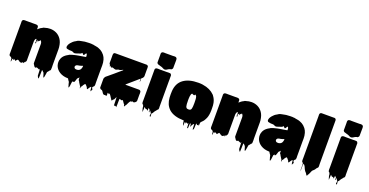

<svg xmlns="http://www.w3.org/2000/svg" viewBox="-34 -1581 4923 2562"><g transform="rotate(20 2427.5 -299.5)"><path d="M634 -87Q634 -73 635 -58Q636 -43 634 -29Q634 -21 633 -18Q630 -10 623 -5Q623 -5 622.5 -4.5Q622 -4 621 -4Q621 -4 620.5 -3.5Q620 -3 619 -3Q618 -2 615 4Q612 10 610 10Q605 18 599 23Q598 24 597 24.5Q596 25 595 26Q591 44 589.5 62.5Q588 81 583 99Q581 107 579 110Q576 113 575 112Q574 112 571 107Q570 103 567.5 95.5Q565 88 564 84Q562 77 560 70.5Q558 64 555 57Q554 55 553.5 52Q553 49 551 48Q551 48 549 47Q547 46 546 45Q545 43 543.5 42Q542 41 541 40Q536 33 537 33.5Q538 34 538 34Q538 34 531 27Q530 28 527 28Q524 28 523 29Q522 51 521.5 86.5Q521 122 519 145Q519 147 515.5 145Q512 143 512 143Q508 139 505 133.5Q502 128 500 124Q499 121 497.5 118.5Q496 116 496 114Q494 91 494 67Q494 43 492 21Q490 19 489 19Q488 22 488 25.5Q488 29 486 32Q485 35 481 31Q476 29 471.5 26.5Q467 24 462 22Q458 20 452.5 18.5Q447 17 444 14Q440 22 431.5 24Q423 26 416 20Q410 15 406.5 8Q403 1 397 -8Q395 -10 393 -12.5Q391 -15 390 -19Q389 -23 389 -32V-296Q389 -303 388 -307Q386 -324 376 -336Q375 -338 373.5 -339.5Q372 -341 370 -342Q369 -343 367 -343Q365 -340 364.5 -336.5Q364 -333 362 -330Q357 -325 356 -328Q354 -332 354 -333Q351 -330 347 -324Q345 -318 343 -316Q342 -314 341 -310Q340 -306 339 -308Q337 -314 336.5 -320Q336 -326 335 -333Q335 -331 334 -331Q334 -329 333 -329Q332 -326 329.5 -321Q327 -316 323 -314Q321 -306 324 -292.5Q327 -279 319 -281Q310 -283 313.5 -295.5Q317 -308 315 -318Q314 -319 314 -323V-328Q314 -331 314 -334.5Q314 -338 311 -339Q311 -339 308.5 -339.5Q306 -340 305 -340Q293 -329 290 -309Q289 -304 289 -298.5Q289 -293 289 -288V-48Q289 -41 289.5 -33Q290 -25 288 -18Q287 -15 285 -12Q283 -9 281 -7Q280 -7 280 -6.5Q280 -6 279 -6Q279 -6 277 -4Q276 -1 275.5 2Q275 5 273 8Q273 9 272 9.5Q271 10 270 9Q269 8 268.5 5.5Q268 3 267 2Q265 4 263 5Q262 7 262.5 10Q263 13 262 15Q260 21 258 23Q257 24 254 22Q252 17 254 18.5Q256 20 250 14Q249 13 249 12Q246 14 244 16.5Q242 19 239 21Q238 22 237 23.5Q236 25 231 27H230Q227 28 221 28Q217 28 213.5 26.5Q210 25 206 24Q201 21 195.5 17Q190 13 187 11Q180 7 181 7Q181 7 179 6Q177 7 175 5.5Q173 4 171 4Q170 5 168.5 7Q167 9 165 11Q164 12 163 13Q162 14 160 15Q159 15 159 15.5Q159 16 159 16Q158 16 158 17Q157 17 156.5 17.5Q156 18 156 18Q155 19 154 24.5Q153 30 148 30Q147 30 143.5 27.5Q140 25 139 25Q137 23 136 23Q132 21 128.5 18Q125 15 123 12Q123 11 122.5 11Q122 11 122 10Q121 14 121 18Q121 22 119 26Q119 27 118 26.5Q117 26 116 27Q112 27 112 28Q111 24 110.5 20Q110 16 109 12Q108 14 104 18Q103 19 102 19.5Q101 20 100 21Q99 28 98.5 34.5Q98 41 96 49Q95 51 94.5 55.5Q94 60 92 59Q88 57 88.5 52.5Q89 48 88 45Q87 37 87 30.5Q87 24 85 17Q83 15 80.5 12Q78 9 76 6Q74 4 73 2Q69 0 67 0Q66 0 65.5 -0.5Q65 -1 63 -1Q55 -4 50 -11Q48 -13 46 -19Q44 -26 44.5 -35Q45 -44 45 -51V-484Q44 -487 44.5 -489.5Q45 -492 45 -495Q46 -506 54 -513Q62 -520 73 -520Q81 -521 89.5 -520.5Q98 -520 105 -520H211Q216 -520 227 -520.5Q238 -521 247 -520Q253 -520 261 -516Q270 -511 273 -501Q275 -495 274.5 -488Q274 -481 274 -475L276 -463L282 -469Q288 -475 295 -480.5Q302 -486 309 -491L318 -497H319Q329 -504 339 -508Q345 -514 360 -517Q362 -518 365 -518Q400 -530 440 -530Q486 -530 527 -510.5Q568 -491 596.5 -449.5Q625 -408 632 -343Q633 -339 633 -335.5Q633 -332 633 -328Q634 -321 634 -314Q634 -307 634 -300Z M1257 -36Q1257 -32 1256 -30Q1256 -17 1251 -11Q1250 -9 1247 -6.5Q1244 -4 1241 -2Q1230 9 1231 16Q1232 23 1237 28Q1242 33 1243 40Q1244 47 1233 58Q1232 61 1231.5 64.5Q1231 68 1229 70Q1228 71 1225 65Q1224 60 1223 54Q1222 48 1221 42Q1220 25 1220.5 22.5Q1221 20 1216 9L1212 13Q1209 16 1206.5 18Q1204 20 1201 24Q1197 30 1193 36Q1189 42 1185 48Q1184 49 1182 53Q1180 57 1178 58Q1173 60 1170 53Q1167 46 1165 44Q1164 41 1163.5 38Q1163 35 1161 32Q1159 31 1155 27Q1153 25 1152 23L1142 11L1137 6Q1135 7 1132 5Q1129 3 1127 2Q1122 7 1122 8Q1114 15 1108.5 24.5Q1103 34 1098 44Q1097 46 1094.5 49Q1092 52 1089 54Q1087 56 1086 56Q1085 62 1084.5 68.5Q1084 75 1082 81Q1081 82 1079.5 80.5Q1078 79 1078 78Q1076 70 1076.5 66.5Q1077 63 1073 51Q1072 51 1071.5 50.5Q1071 50 1071 50Q1071 49 1069 47Q1069 45 1067.5 44Q1066 43 1066 43L1057 28L1045 9Q1044 5 1042 1.5Q1040 -2 1038 -5L1037 -6Q1033 -9 1029 -16Q1029 -17 1028.5 -17.5Q1028 -18 1028 -19Q1027 -24 1027 -30.5Q1027 -37 1027 -47V-55Q1025 -53 1024 -51L1021 -48Q1012 -37 1001 -28Q997 -18 995 -7.5Q993 3 988 13Q987 17 984.5 21.5Q982 26 978 29Q977 30 972.5 31Q968 32 967 31Q966 28 966 24.5Q966 21 966 18Q965 21 963.5 23.5Q962 26 960 28Q959 30 957 31.5Q955 33 953 35Q950 51 948.5 65.5Q947 80 945 96Q944 100 943 104.5Q942 109 940 114Q940 119 937 122Q936 123 933 120Q932 118 931 115.5Q930 113 929 111Q928 106 925 94.5Q922 83 920 79Q919 75 918 70.5Q917 66 916 62Q915 59 914.5 55.5Q914 52 912 48L909 45Q906 41 903 36.5Q900 32 897 28Q896 25 894 22.5Q892 20 890 16Q889 14 888 12.5Q887 11 885 10H877Q812 8 765.5 -21Q719 -50 701 -95Q700 -98 699 -101Q698 -104 697 -107Q697 -108 696.5 -109Q696 -110 696 -111Q695 -116 694 -120.5Q693 -125 692 -129Q691 -135 691 -141.5Q691 -148 691 -154Q691 -158 691.5 -161Q692 -164 692 -168L693 -175Q696 -191 702 -204Q716 -236 745 -259Q751 -264 757 -268Q763 -272 770 -276L783 -283Q785 -285 788 -287Q791 -289 794 -290Q796 -292 799 -293Q802 -294 805 -295Q816 -300 827.5 -303Q839 -306 851 -309Q865 -313 879.5 -316Q894 -319 910 -322L934 -326Q948 -328 961.5 -330.5Q975 -333 989 -335Q993 -335 994 -336L1016 -340V-356Q1016 -352 1015.5 -358Q1015 -364 1015 -365Q1015 -364 1014.5 -367.5Q1014 -371 1014 -370Q1014 -371 1013.5 -372Q1013 -373 1013 -374Q1011 -380 1005 -386Q1004 -386 1004 -386.5Q1004 -387 1002 -387Q1000 -386 997.5 -383Q995 -380 994 -378Q991 -373 987 -365.5Q983 -358 977 -355Q970 -351 964 -360Q958 -369 954 -373Q952 -375 951 -375L942 -366Q939 -364 936 -362Q933 -360 930 -358Q924 -355 917.5 -353.5Q911 -352 905 -350Q893 -346 881.5 -341.5Q870 -337 858 -335Q843 -333 830 -341.5Q817 -350 802 -349Q788 -349 774.5 -350Q761 -351 747 -355Q743 -357 742 -357Q741 -357 740 -356Q739 -355 738 -356Q737 -357 736.5 -358Q736 -359 734 -360Q733 -362 731 -364Q729 -366 729 -366Q728 -367 726 -371Q724 -377 725 -383.5Q726 -390 728 -396Q729 -399 730 -402Q731 -405 732 -409Q742 -428 754 -442Q765 -456 780.5 -469Q796 -482 816 -492Q824 -499 835 -504Q845 -509 856.5 -512Q868 -515 880 -517Q903 -523 930 -526.5Q957 -530 989 -530H1009Q1015 -530 1020 -530Q1025 -530 1028 -529L1035 -528H1040Q1053 -528 1059 -525Q1076 -524 1093 -519Q1105 -517 1116.5 -514Q1128 -511 1137 -506Q1150 -502 1162.5 -494Q1175 -486 1185 -478Q1185 -477 1185.5 -477Q1186 -477 1186 -477Q1189 -475 1191.5 -472.5Q1194 -470 1196 -468Q1244 -425 1253 -353Q1254 -352 1254 -350Q1257 -329 1256.5 -308Q1256 -287 1256 -266V-59Q1256 -54 1256.5 -48Q1257 -42 1257 -36ZM1019 -203V-215Q1019 -216 1017 -215Q1016 -215 1014.5 -214.5Q1013 -214 1012 -214Q1008 -212 1003 -210.5Q998 -209 993 -207Q983 -203 972.5 -201.5Q962 -200 951 -198Q946 -197 940 -195Q934 -193 929 -190Q925 -187 923 -184Q916 -175 916 -166Q916 -159 923 -148Q925 -147 927.5 -145.5Q930 -144 933 -142L938 -140Q951 -139 952 -138.5Q953 -138 964 -139Q1007 -145 1016 -188Q1018 -194 1018 -199Q1018 -202 1019 -203Z M1622 153Q1622 154 1620.5 151.5Q1619 149 1618 148Q1617 146 1614.5 144Q1612 142 1610 141Q1606 139 1602.5 139.5Q1599 140 1594 141H1586Q1584 118 1584 84Q1584 50 1582 28Q1582 28 1577 28Q1574 35 1571 43.5Q1568 52 1563 59Q1562 61 1558 65Q1555 68 1552 69.5Q1549 71 1546 74Q1544 77 1541.5 82Q1539 87 1534 88Q1528 89 1526.5 82.5Q1525 76 1523 73Q1521 71 1518.5 68Q1516 65 1517 66Q1516 65 1516 64.5Q1516 64 1515 63Q1514 61 1513 59Q1512 57 1510 56Q1505 48 1500 39.5Q1495 31 1489 24L1483 18Q1482 15 1479 14Q1479 13 1478.5 13Q1478 13 1478 13Q1476 12 1473 12Q1473 20 1471 23Q1470 24 1469 22Q1468 20 1467 19Q1462 14 1459 12L1453 9Q1451 9 1451 11Q1448 26 1452 39Q1456 52 1442 53Q1438 54 1434.5 53Q1431 52 1427 51Q1422 51 1417 52.5Q1412 54 1407 51Q1397 46 1390.5 36Q1384 26 1378 17Q1374 11 1370 7Q1367 6 1361 2Q1360 1 1358 1Q1356 1 1354 0L1346 -3Q1345 -5 1343.5 -6Q1342 -7 1340 -8Q1333 -15 1332 -23V-142Q1332 -157 1340 -167Q1345 -178 1355 -185.5Q1365 -193 1373 -200Q1381 -207 1389.5 -214Q1398 -221 1406 -228Q1416 -236 1426.5 -245Q1437 -254 1448 -263L1499 -307Q1499 -307 1503.5 -310.5Q1508 -314 1512 -318Q1518 -323 1523.5 -328Q1529 -333 1538 -340L1543 -348H1539Q1533 -347 1527 -343.5Q1521 -340 1516 -337Q1510 -335 1504 -333Q1498 -331 1492 -330Q1488 -330 1486.5 -330.5Q1485 -331 1480 -330Q1472 -329 1464.5 -324Q1457 -319 1448 -317Q1436 -316 1425.5 -319.5Q1415 -323 1404 -327Q1399 -329 1391 -329Q1386 -329 1386 -329Q1385 -328 1384.5 -325Q1384 -322 1382 -320Q1381 -320 1378 -323Q1371 -327 1366 -336Q1365 -338 1364 -340Q1363 -342 1361 -343Q1360 -341 1360 -335Q1360 -330 1357 -330Q1354 -329 1354 -335Q1353 -338 1353 -342Q1353 -346 1351 -349Q1350 -353 1348 -354.5Q1346 -356 1344 -359Q1342 -361 1341 -364.5Q1340 -368 1339 -371Q1338 -379 1338.5 -387Q1339 -395 1339 -403V-465Q1339 -473 1338.5 -482.5Q1338 -492 1340 -499Q1344 -520 1366 -520H1812Q1818 -518 1824 -515Q1832 -510 1833.5 -503.5Q1835 -497 1835 -490Q1836 -483 1835.5 -476.5Q1835 -470 1835 -464V-391Q1835 -383 1835.5 -375Q1836 -367 1834 -359Q1833 -356 1832 -353Q1831 -350 1829 -348Q1823 -337 1811 -328Q1803 -322 1803.5 -316Q1804 -310 1806 -301.5Q1808 -293 1804 -278Q1804 -277 1802.5 -274Q1801 -271 1801 -272Q1799 -283 1799.5 -295Q1800 -307 1798 -318L1797 -317Q1796 -316 1795 -315Q1794 -314 1792 -313Q1792 -312 1791.5 -311.5Q1791 -311 1791 -311Q1790 -310 1789 -309Q1788 -308 1786 -307L1708 -239Q1707 -238 1705.5 -237Q1704 -236 1702 -234L1657 -195L1646 -185L1638 -178L1635 -172H1829Q1840 -172 1847 -165Q1852 -162 1855 -153Q1856 -151 1856 -147Q1858 -138 1857 -127.5Q1856 -117 1856 -108V-27Q1856 -24 1855.5 -21.5Q1855 -19 1854 -16Q1853 -15 1853 -14Q1853 -14 1853 -13.5Q1853 -13 1852 -13Q1850 -9 1847 -6Q1843 -2 1838.5 2Q1834 6 1829 8Q1819 15 1808 9Q1806 8 1804 6.5Q1802 5 1800 5Q1797 5 1793.5 8.5Q1790 12 1787 14Q1783 15 1780 13Q1777 11 1773 15Q1762 28 1756 41Q1752 48 1749 55Q1746 62 1743 68Q1742 73 1738 77Q1735 84 1729 88Q1724 95 1725.5 95.5Q1727 96 1721 104Q1718 107 1717 106Q1715 105 1714.5 103Q1714 101 1713 100Q1712 95 1711.5 90Q1711 85 1710 81Q1699 72 1692.5 60.5Q1686 49 1678 39Q1674 35 1671 34Q1670 34 1669 34.5Q1668 35 1666 35Q1665 35 1664.5 35.5Q1664 36 1663 36Q1660 38 1657 40.5Q1654 43 1650 41Q1648 40 1644 36Q1643 36 1641.5 35.5Q1640 35 1638 35Q1634 35 1630 33Q1629 33 1627.5 31.5Q1626 30 1626 32Q1625 47 1624.5 69.5Q1624 92 1624 115Q1624 138 1622 153Z M2065 -542Q2053 -540 2040.5 -545Q2028 -550 2016 -557Q2013 -558 2009.5 -559.5Q2006 -561 2002 -562Q1994 -564 1985.5 -566.5Q1977 -569 1969 -572Q1966 -573 1963.5 -573.5Q1961 -574 1958 -575L1950 -578Q1949 -580 1947.5 -581Q1946 -582 1944 -583Q1937 -590 1936 -598V-700Q1936 -709 1935.5 -720Q1935 -731 1941 -739L1947 -745Q1950 -747 1956 -749Q1964 -751 1972.5 -751Q1981 -751 1988 -750H2101Q2110 -751 2119.5 -751.5Q2129 -752 2138 -750Q2139 -750 2139 -749.5Q2139 -749 2140 -749Q2141 -749 2145 -747Q2150 -745 2153 -740Q2158 -734 2158.5 -729Q2159 -724 2159 -721Q2160 -717 2160 -713.5Q2160 -710 2160 -706Q2160 -685 2159.5 -663Q2159 -641 2159 -620V-602Q2159 -597 2158 -594Q2157 -589 2152 -584L2148 -580Q2146 -578 2144 -578Q2143 -577 2142.5 -575Q2142 -573 2140 -572Q2140 -572 2138 -572.5Q2136 -573 2134 -573Q2132 -573 2129 -572Q2126 -571 2124 -570Q2122 -569 2119 -568.5Q2116 -568 2114 -567Q2112 -567 2111 -566Q2104 -563 2097 -558Q2090 -553 2082 -548.5Q2074 -544 2065 -542ZM2163 -18Q2162 -17 2162 -16Q2162 -15 2161 -14V-13Q2159 -11 2157 -9Q2155 -7 2153 -5Q2153 -5 2152.5 -4.5Q2152 -4 2151 -4Q2151 -4 2150.5 -3.5Q2150 -3 2149 -3Q2147 -1 2145 3Q2144 4 2143.5 6Q2143 8 2141 9Q2137 14 2133 18.5Q2129 23 2125 28V29H2124Q2124 30 2122 32L2109 54Q2104 63 2097 67Q2093 69 2093 69Q2092 77 2094 88.5Q2096 100 2096 108.5Q2096 117 2089 115Q2081 113 2081 104.5Q2081 96 2083.5 85.5Q2086 75 2085 67Q2084 67 2081 64Q2078 61 2076 57.5Q2074 54 2072 50Q2069 47 2068 45L2059 36Q2058 43 2059.5 56Q2061 69 2056 65Q2049 60 2052 50Q2055 40 2053 32Q2052 30 2050.5 29Q2049 28 2047 26L2040 19Q2038 16 2034 12Q2032 22 2032 33Q2032 44 2030 55Q2029 56 2028 54Q2027 52 2026 51Q2023 47 2020.5 44Q2018 41 2014 39Q2009 37 2004 38Q1999 39 1994 35Q1990 32 1987.5 28.5Q1985 25 1982 21Q1981 21 1980 20Q1979 19 1978 21Q1977 38 1976.5 56Q1976 74 1974 92Q1974 94 1972.5 89.5Q1971 85 1970 83Q1968 77 1966 69.5Q1964 62 1962 56Q1958 42 1957.5 37Q1957 32 1957.5 29Q1958 26 1956.5 20.5Q1955 15 1949 -1L1943 -4Q1936 -9 1933.5 -16Q1931 -23 1931 -30Q1930 -37 1930.5 -44.5Q1931 -52 1931 -59V-493Q1931 -498 1932 -501Q1934 -507 1936 -509L1942 -515Q1946 -518 1955 -520Q1965 -522 1975.5 -521Q1986 -520 1994 -520H2093Q2105 -520 2117.5 -521Q2130 -522 2142 -520Q2144 -520 2146 -519Q2148 -518 2150.5 -517Q2153 -516 2154 -515Q2157 -512 2158 -510Q2162 -506 2164 -497Q2165 -493 2164.5 -487.5Q2164 -482 2164 -477Q2165 -458 2164.5 -439.5Q2164 -421 2164 -402V-55Q2164 -51 2164 -47Q2164 -43 2165 -38Q2165 -34 2165 -30Q2165 -26 2163 -18Z M2829 -276Q2830 -260 2829.5 -244Q2829 -228 2828 -213Q2826 -182 2819 -155.5Q2812 -129 2799 -107Q2795 -100 2791 -93Q2787 -86 2782 -79Q2777 -73 2771 -68Q2771 -67 2770.5 -66.5Q2770 -66 2770 -66Q2766 -60 2760 -56Q2759 -55 2758 -54Q2757 -53 2755 -51Q2754 -50 2753 -49Q2752 -48 2751 -47L2745 -34Q2745 -30 2745 -26.5Q2745 -23 2744 -19Q2743 -12 2744 -0.5Q2745 11 2740 7Q2737 4 2736.5 -0.5Q2736 -5 2736 -9Q2736 -7 2734 -5Q2733 -2 2730.5 1.5Q2728 5 2724 6Q2717 9 2712.5 1.5Q2708 -6 2706 -10Q2706 -10 2706 -10.5Q2706 -11 2705 -12Q2698 1 2699 17.5Q2700 34 2698 50Q2698 54 2697 59.5Q2696 65 2695 70Q2694 76 2690 81Q2690 84 2686 84Q2682 82 2682 79Q2680 62 2680 44Q2680 26 2678 9Q2678 9 2677.5 8.5Q2677 8 2676 8Q2673 9 2670 11Q2667 13 2665 15Q2658 22 2653 32Q2650 38 2647.5 44Q2645 50 2642 55Q2641 56 2639.5 59.5Q2638 63 2638 62Q2636 51 2636 40Q2636 29 2634 19Q2636 19 2628.5 18.5Q2621 18 2622 19Q2620 35 2620 51Q2620 67 2618 83Q2618 84 2614.5 87Q2611 90 2610 91Q2609 92 2607.5 92.5Q2606 93 2606 92Q2604 75 2604 57.5Q2604 40 2601 23Q2598 24 2596 26Q2594 28 2594 28Q2593 29 2592.5 31.5Q2592 34 2590 36Q2589 36 2585 32Q2584 30 2583.5 28Q2583 26 2581 25Q2581 24 2580.5 24Q2580 24 2580 24Q2579 23 2579 23.5Q2579 24 2578 23H2572Q2572 27 2572 31Q2572 35 2570 40Q2570 40 2562 31Q2557 26 2557 26.5Q2557 27 2554 26Q2550 26 2550 25Q2549 39 2548.5 52.5Q2548 66 2546 80Q2546 82 2544.5 78Q2543 74 2542 72Q2541 69 2540 66.5Q2539 64 2538 61Q2535 48 2533.5 35.5Q2532 23 2530 10H2524Q2388 7 2319 -53L2313 -59Q2254 -115 2248 -213Q2245 -260 2248 -307Q2256 -418 2332.5 -474Q2409 -530 2542 -530H2551Q2565 -530 2579 -529Q2593 -528 2606 -526Q2608 -526 2609 -525Q2712 -510 2774 -447Q2776 -445 2779.5 -440.5Q2783 -436 2784 -434Q2812 -397 2822 -351Q2822 -350 2822.5 -349Q2823 -348 2823 -347Q2827 -330 2828 -311.5Q2829 -293 2829 -276ZM2511 -157Q2514 -155 2518 -153Q2529 -150 2535 -150Q2541 -150 2547 -151H2553Q2557 -153 2560.5 -154.5Q2564 -156 2567 -158Q2575 -166 2577.5 -177Q2580 -188 2581 -198Q2582 -204 2582.5 -211Q2583 -218 2583 -225Q2584 -239 2584 -258Q2584 -277 2583 -292Q2583 -297 2583 -302Q2583 -307 2582 -311Q2582 -315 2581.5 -318.5Q2581 -322 2581 -326Q2578 -352 2567 -361Q2563 -365 2561.5 -365.5Q2560 -366 2558 -366Q2557 -366 2556 -366.5Q2555 -367 2554 -366Q2553 -365 2552.5 -361.5Q2552 -358 2550 -356Q2549 -354 2544.5 -353.5Q2540 -353 2538 -354Q2532 -355 2527 -360H2521Q2520 -361 2519 -362.5Q2518 -364 2516 -365Q2513 -365 2510 -362Q2503 -356 2500 -345.5Q2497 -335 2495 -321Q2494 -318 2494 -313Q2494 -310 2493.5 -306.5Q2493 -303 2493 -299Q2492 -291 2492 -280Q2492 -269 2492 -258Q2492 -251 2492.5 -244.5Q2493 -238 2493 -231Q2493 -224 2493 -217Q2493 -210 2494 -205Q2496 -187 2498.5 -177Q2501 -167 2511 -157Z M3493 -87Q3493 -73 3494 -58Q3495 -43 3493 -29Q3493 -21 3492 -18Q3489 -10 3482 -5Q3482 -5 3481.5 -4.5Q3481 -4 3480 -4Q3480 -4 3479.5 -3.5Q3479 -3 3478 -3Q3477 -2 3474 4Q3471 10 3469 10Q3464 18 3458 23Q3457 24 3456 24.5Q3455 25 3454 26Q3450 44 3448.5 62.5Q3447 81 3442 99Q3440 107 3438 110Q3435 113 3434 112Q3433 112 3430 107Q3429 103 3426.5 95.5Q3424 88 3423 84Q3421 77 3419 70.5Q3417 64 3414 57Q3413 55 3412.5 52Q3412 49 3410 48Q3410 48 3408 47Q3406 46 3405 45Q3404 43 3402.5 42Q3401 41 3400 40Q3395 33 3396 33.5Q3397 34 3397 34Q3397 34 3390 27Q3389 28 3386 28Q3383 28 3382 29Q3381 51 3380.5 86.5Q3380 122 3378 145Q3378 147 3374.5 145Q3371 143 3371 143Q3367 139 3364 133.5Q3361 128 3359 124Q3358 121 3356.5 118.5Q3355 116 3355 114Q3353 91 3353 67Q3353 43 3351 21Q3349 19 3348 19Q3347 22 3347 25.5Q3347 29 3345 32Q3344 35 3340 31Q3335 29 3330.5 26.5Q3326 24 3321 22Q3317 20 3311.5 18.5Q3306 17 3303 14Q3299 22 3290.5 24Q3282 26 3275 20Q3269 15 3265.5 8Q3262 1 3256 -8Q3254 -10 3252 -12.5Q3250 -15 3249 -19Q3248 -23 3248 -32V-296Q3248 -303 3247 -307Q3245 -324 3235 -336Q3234 -338 3232.5 -339.5Q3231 -341 3229 -342Q3228 -343 3226 -343Q3224 -340 3223.5 -336.5Q3223 -333 3221 -330Q3216 -325 3215 -328Q3213 -332 3213 -333Q3210 -330 3206 -324Q3204 -318 3202 -316Q3201 -314 3200 -310Q3199 -306 3198 -308Q3196 -314 3195.5 -320Q3195 -326 3194 -333Q3194 -331 3193 -331Q3193 -329 3192 -329Q3191 -326 3188.5 -321Q3186 -316 3182 -314Q3180 -306 3183 -292.5Q3186 -279 3178 -281Q3169 -283 3172.5 -295.5Q3176 -308 3174 -318Q3173 -319 3173 -323V-328Q3173 -331 3173 -334.5Q3173 -338 3170 -339Q3170 -339 3167.5 -339.5Q3165 -340 3164 -340Q3152 -329 3149 -309Q3148 -304 3148 -298.5Q3148 -293 3148 -288V-48Q3148 -41 3148.5 -33Q3149 -25 3147 -18Q3146 -15 3144 -12Q3142 -9 3140 -7Q3139 -7 3139 -6.5Q3139 -6 3138 -6Q3138 -6 3136 -4Q3135 -1 3134.5 2Q3134 5 3132 8Q3132 9 3131 9.5Q3130 10 3129 9Q3128 8 3127.5 5.5Q3127 3 3126 2Q3124 4 3122 5Q3121 7 3121.5 10Q3122 13 3121 15Q3119 21 3117 23Q3116 24 3113 22Q3111 17 3113 18.5Q3115 20 3109 14Q3108 13 3108 12Q3105 14 3103 16.5Q3101 19 3098 21Q3097 22 3096 23.5Q3095 25 3090 27H3089Q3086 28 3080 28Q3076 28 3072.5 26.5Q3069 25 3065 24Q3060 21 3054.5 17Q3049 13 3046 11Q3039 7 3040 7Q3040 7 3038 6Q3036 7 3034 5.5Q3032 4 3030 4Q3029 5 3027.5 7Q3026 9 3024 11Q3023 12 3022 13Q3021 14 3019 15Q3018 15 3018 15.5Q3018 16 3018 16Q3017 16 3017 17Q3016 17 3015.5 17.5Q3015 18 3015 18Q3014 19 3013 24.5Q3012 30 3007 30Q3006 30 3002.5 27.5Q2999 25 2998 25Q2996 23 2995 23Q2991 21 2987.5 18Q2984 15 2982 12Q2982 11 2981.5 11Q2981 11 2981 10Q2980 14 2980 18Q2980 22 2978 26Q2978 27 2977 26.5Q2976 26 2975 27Q2971 27 2971 28Q2970 24 2969.5 20Q2969 16 2968 12Q2967 14 2963 18Q2962 19 2961 19.5Q2960 20 2959 21Q2958 28 2957.5 34.5Q2957 41 2955 49Q2954 51 2953.5 55.5Q2953 60 2951 59Q2947 57 2947.5 52.5Q2948 48 2947 45Q2946 37 2946 30.5Q2946 24 2944 17Q2942 15 2939.5 12Q2937 9 2935 6Q2933 4 2932 2Q2928 0 2926 0Q2925 0 2924.5 -0.5Q2924 -1 2922 -1Q2914 -4 2909 -11Q2907 -13 2905 -19Q2903 -26 2903.5 -35Q2904 -44 2904 -51V-484Q2903 -487 2903.5 -489.5Q2904 -492 2904 -495Q2905 -506 2913 -513Q2921 -520 2932 -520Q2940 -521 2948.5 -520.5Q2957 -520 2964 -520H3070Q3075 -520 3086 -520.5Q3097 -521 3106 -520Q3112 -520 3120 -516Q3129 -511 3132 -501Q3134 -495 3133.5 -488Q3133 -481 3133 -475L3135 -463L3141 -469Q3147 -475 3154 -480.5Q3161 -486 3168 -491L3177 -497H3178Q3188 -504 3198 -508Q3204 -514 3219 -517Q3221 -518 3224 -518Q3259 -530 3299 -530Q3345 -530 3386 -510.5Q3427 -491 3455.5 -449.5Q3484 -408 3491 -343Q3492 -339 3492 -335.5Q3492 -332 3492 -328Q3493 -321 3493 -314Q3493 -307 3493 -300Z M4116 -36Q4116 -32 4115 -30Q4115 -17 4110 -11Q4109 -9 4106 -6.5Q4103 -4 4100 -2Q4089 9 4090 16Q4091 23 4096 28Q4101 33 4102 40Q4103 47 4092 58Q4091 61 4090.5 64.5Q4090 68 4088 70Q4087 71 4084 65Q4083 60 4082 54Q4081 48 4080 42Q4079 25 4079.5 22.5Q4080 20 4075 9L4071 13Q4068 16 4065.5 18Q4063 20 4060 24Q4056 30 4052 36Q4048 42 4044 48Q4043 49 4041 53Q4039 57 4037 58Q4032 60 4029 53Q4026 46 4024 44Q4023 41 4022.5 38Q4022 35 4020 32Q4018 31 4014 27Q4012 25 4011 23L4001 11L3996 6Q3994 7 3991 5Q3988 3 3986 2Q3981 7 3981 8Q3973 15 3967.5 24.5Q3962 34 3957 44Q3956 46 3953.5 49Q3951 52 3948 54Q3946 56 3945 56Q3944 62 3943.5 68.5Q3943 75 3941 81Q3940 82 3938.5 80.5Q3937 79 3937 78Q3935 70 3935.5 66.5Q3936 63 3932 51Q3931 51 3930.5 50.5Q3930 50 3930 50Q3930 49 3928 47Q3928 45 3926.5 44Q3925 43 3925 43L3916 28L3904 9Q3903 5 3901 1.5Q3899 -2 3897 -5L3896 -6Q3892 -9 3888 -16Q3888 -17 3887.5 -17.5Q3887 -18 3887 -19Q3886 -24 3886 -30.5Q3886 -37 3886 -47V-55Q3884 -53 3883 -51L3880 -48Q3871 -37 3860 -28Q3856 -18 3854 -7.5Q3852 3 3847 13Q3846 17 3843.5 21.5Q3841 26 3837 29Q3836 30 3831.5 31Q3827 32 3826 31Q3825 28 3825 24.5Q3825 21 3825 18Q3824 21 3822.5 23.5Q3821 26 3819 28Q3818 30 3816 31.5Q3814 33 3812 35Q3809 51 3807.5 65.5Q3806 80 3804 96Q3803 100 3802 104.5Q3801 109 3799 114Q3799 119 3796 122Q3795 123 3792 120Q3791 118 3790 115.5Q3789 113 3788 111Q3787 106 3784 94.5Q3781 83 3779 79Q3778 75 3777 70.5Q3776 66 3775 62Q3774 59 3773.5 55.5Q3773 52 3771 48L3768 45Q3765 41 3762 36.5Q3759 32 3756 28Q3755 25 3753 22.5Q3751 20 3749 16Q3748 14 3747 12.5Q3746 11 3744 10H3736Q3671 8 3624.5 -21Q3578 -50 3560 -95Q3559 -98 3558 -101Q3557 -104 3556 -107Q3556 -108 3555.5 -109Q3555 -110 3555 -111Q3554 -116 3553 -120.5Q3552 -125 3551 -129Q3550 -135 3550 -141.5Q3550 -148 3550 -154Q3550 -158 3550.5 -161Q3551 -164 3551 -168L3552 -175Q3555 -191 3561 -204Q3575 -236 3604 -259Q3610 -264 3616 -268Q3622 -272 3629 -276L3642 -283Q3644 -285 3647 -287Q3650 -289 3653 -290Q3655 -292 3658 -293Q3661 -294 3664 -295Q3675 -300 3686.5 -303Q3698 -306 3710 -309Q3724 -313 3738.5 -316Q3753 -319 3769 -322L3793 -326Q3807 -328 3820.5 -330.5Q3834 -333 3848 -335Q3852 -335 3853 -336L3875 -340V-356Q3875 -352 3874.5 -358Q3874 -364 3874 -365Q3874 -364 3873.5 -367.5Q3873 -371 3873 -370Q3873 -371 3872.5 -372Q3872 -373 3872 -374Q3870 -380 3864 -386Q3863 -386 3863 -386.5Q3863 -387 3861 -387Q3859 -386 3856.5 -383Q3854 -380 3853 -378Q3850 -373 3846 -365.5Q3842 -358 3836 -355Q3829 -351 3823 -360Q3817 -369 3813 -373Q3811 -375 3810 -375L3801 -366Q3798 -364 3795 -362Q3792 -360 3789 -358Q3783 -355 3776.5 -353.5Q3770 -352 3764 -350Q3752 -346 3740.5 -341.5Q3729 -337 3717 -335Q3702 -333 3689 -341.5Q3676 -350 3661 -349Q3647 -349 3633.5 -350Q3620 -351 3606 -355Q3602 -357 3601 -357Q3600 -357 3599 -356Q3598 -355 3597 -356Q3596 -357 3595.5 -358Q3595 -359 3593 -360Q3592 -362 3590 -364Q3588 -366 3588 -366Q3587 -367 3585 -371Q3583 -377 3584 -383.5Q3585 -390 3587 -396Q3588 -399 3589 -402Q3590 -405 3591 -409Q3601 -428 3613 -442Q3624 -456 3639.5 -469Q3655 -482 3675 -492Q3683 -499 3694 -504Q3704 -509 3715.5 -512Q3727 -515 3739 -517Q3762 -523 3789 -526.5Q3816 -530 3848 -530H3868Q3874 -530 3879 -530Q3884 -530 3887 -529L3894 -528H3899Q3912 -528 3918 -525Q3935 -524 3952 -519Q3964 -517 3975.5 -514Q3987 -511 3996 -506Q4009 -502 4021.5 -494Q4034 -486 4044 -478Q4044 -477 4044.5 -477Q4045 -477 4045 -477Q4048 -475 4050.5 -472.5Q4053 -470 4055 -468Q4103 -425 4112 -353Q4113 -352 4113 -350Q4116 -329 4115.5 -308Q4115 -287 4115 -266V-59Q4115 -54 4115.5 -48Q4116 -42 4116 -36ZM3878 -203V-215Q3878 -216 3876 -215Q3875 -215 3873.5 -214.5Q3872 -214 3871 -214Q3867 -212 3862 -210.5Q3857 -209 3852 -207Q3842 -203 3831.5 -201.5Q3821 -200 3810 -198Q3805 -197 3799 -195Q3793 -193 3788 -190Q3784 -187 3782 -184Q3775 -175 3775 -166Q3775 -159 3782 -148Q3784 -147 3786.5 -145.5Q3789 -144 3792 -142L3797 -140Q3810 -139 3811 -138.5Q3812 -138 3823 -139Q3866 -145 3875 -188Q3877 -194 3877 -199Q3877 -202 3878 -203Z M4434 -29Q4434 -24 4432 -18Q4432 -18 4430 -14L4429 -13Q4428 -10 4422.5 -5.5Q4417 -1 4416 0L4415 1Q4415 2 4414.5 2Q4414 2 4414 3Q4412 8 4410 8Q4406 14 4402.5 20Q4399 26 4394 31Q4390 36 4384.5 40Q4379 44 4374 49Q4369 54 4366 60Q4365 63 4363.5 65.5Q4362 68 4361 70Q4354 84 4352 92Q4350 100 4341 115Q4340 119 4334 123Q4333 125 4330.5 133Q4328 141 4322 140Q4320 140 4317.5 136.5Q4315 133 4314 132Q4311 127 4309 122Q4307 117 4303 113Q4301 111 4300 109Q4296 106 4291 100Q4290 98 4288.5 96Q4287 94 4285 93Q4278 84 4273 73.5Q4268 63 4263 53Q4262 50 4261 47Q4260 44 4258 41L4252 29Q4245 17 4237 9Q4237 12 4235 12Q4234 12 4233 9.5Q4232 7 4231 6Q4231 5 4230.5 4.5Q4230 4 4230 4Q4227 14 4226 34.5Q4225 55 4225.5 75.5Q4226 96 4226 108Q4226 120 4225 113Q4219 90 4221 57.5Q4223 25 4218 -1Q4216 -2 4214.5 -3Q4213 -4 4211 -5Q4200 -14 4200 -25Q4199 -35 4199.5 -45Q4200 -55 4200 -64V-659Q4200 -669 4199.5 -680Q4199 -691 4205 -699L4211 -705Q4218 -710 4227 -710H4394Q4399 -710 4404.5 -710.5Q4410 -711 4415 -709Q4418 -708 4420.5 -706.5Q4423 -705 4425 -703Q4427 -701 4429 -697Q4433 -692 4433 -683V-59Q4433 -52 4434 -44.5Q4435 -37 4434 -29Z M4711 -542Q4699 -540 4686.5 -545Q4674 -550 4662 -557Q4659 -558 4655.5 -559.5Q4652 -561 4648 -562Q4640 -564 4631.5 -566.5Q4623 -569 4615 -572Q4612 -573 4609.5 -573.5Q4607 -574 4604 -575L4596 -578Q4595 -580 4593.5 -581Q4592 -582 4590 -583Q4583 -590 4582 -598V-700Q4582 -709 4581.5 -720Q4581 -731 4587 -739L4593 -745Q4596 -747 4602 -749Q4610 -751 4618.5 -751Q4627 -751 4634 -750H4747Q4756 -751 4765.5 -751.5Q4775 -752 4784 -750Q4785 -750 4785 -749.5Q4785 -749 4786 -749Q4787 -749 4791 -747Q4796 -745 4799 -740Q4804 -734 4804.5 -729Q4805 -724 4805 -721Q4806 -717 4806 -713.5Q4806 -710 4806 -706Q4806 -685 4805.5 -663Q4805 -641 4805 -620V-602Q4805 -597 4804 -594Q4803 -589 4798 -584L4794 -580Q4792 -578 4790 -578Q4789 -577 4788.5 -575Q4788 -573 4786 -572Q4786 -572 4784 -572.5Q4782 -573 4780 -573Q4778 -573 4775 -572Q4772 -571 4770 -570Q4768 -569 4765 -568.5Q4762 -568 4760 -567Q4758 -567 4757 -566Q4750 -563 4743 -558Q4736 -553 4728 -548.5Q4720 -544 4711 -542ZM4809 -18Q4808 -17 4808 -16Q4808 -15 4807 -14V-13Q4805 -11 4803 -9Q4801 -7 4799 -5Q4799 -5 4798.5 -4.5Q4798 -4 4797 -4Q4797 -4 4796.5 -3.5Q4796 -3 4795 -3Q4793 -1 4791 3Q4790 4 4789.5 6Q4789 8 4787 9Q4783 14 4779 18.5Q4775 23 4771 28V29H4770Q4770 30 4768 32L4755 54Q4750 63 4743 67Q4739 69 4739 69Q4738 77 4740 88.5Q4742 100 4742 108.5Q4742 117 4735 115Q4727 113 4727 104.5Q4727 96 4729.5 85.5Q4732 75 4731 67Q4730 67 4727 64Q4724 61 4722 57.5Q4720 54 4718 50Q4715 47 4714 45L4705 36Q4704 43 4705.5 56Q4707 69 4702 65Q4695 60 4698 50Q4701 40 4699 32Q4698 30 4696.5 29Q4695 28 4693 26L4686 19Q4684 16 4680 12Q4678 22 4678 33Q4678 44 4676 55Q4675 56 4674 54Q4673 52 4672 51Q4669 47 4666.5 44Q4664 41 4660 39Q4655 37 4650 38Q4645 39 4640 35Q4636 32 4633.5 28.5Q4631 25 4628 21Q4627 21 4626 20Q4625 19 4624 21Q4623 38 4622.5 56Q4622 74 4620 92Q4620 94 4618.5 89.5Q4617 85 4616 83Q4614 77 4612 69.5Q4610 62 4608 56Q4604 42 4603.5 37Q4603 32 4603.5 29Q4604 26 4602.5 20.5Q4601 15 4595 -1L4589 -4Q4582 -9 4579.5 -16Q4577 -23 4577 -30Q4576 -37 4576.5 -44.5Q4577 -52 4577 -59V-493Q4577 -498 4578 -501Q4580 -507 4582 -509L4588 -515Q4592 -518 4601 -520Q4611 -522 4621.5 -521Q4632 -520 4640 -520H4739Q4751 -520 4763.5 -521Q4776 -522 4788 -520Q4790 -520 4792 -519Q4794 -518 4796.5 -517Q4799 -516 4800 -515Q4803 -512 4804 -510Q4808 -506 4810 -497Q4811 -493 4810.5 -487.5Q4810 -482 4810 -477Q4811 -458 4810.5 -439.5Q4810 -421 4810 -402V-55Q4810 -51 4810 -47Q4810 -43 4811 -38Q4811 -34 4811 -30Q4811 -26 4809 -18Z"/></g></svg>

Font: Rubik Wet Paint
Style: Regular
Weight: 400
Designer: Hubert and Fischer, NaN
Foundry: Hubert and Fischer, NaN
Version: Version 2.200